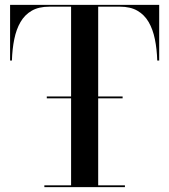

<svg xmlns="http://www.w3.org/2000/svg" viewBox="-20 -770 694 790"><path d="M172.5 -365.5V-373H484.5V-365.5ZM162.5 0V-7.5H272.5V-742.5H182.5Q139.5 -742.5 110.8 -726Q82 -709.5 64.5 -679.5Q47 -649.5 38.8 -609Q30.5 -568.5 29 -521H21.5V-750H635V-521H627Q625.5 -568.5 617.2 -609Q609 -649.5 591.5 -679.5Q574 -709.5 545.2 -726Q516.5 -742.5 473.5 -742.5H384V-7.5H494V0Z"/></svg>

Font: BodoniModa_28ptMedium
Style: Regular
Weight: 500
Designer: Owen Earl
Foundry: indestructible type
Version: Version 2.004